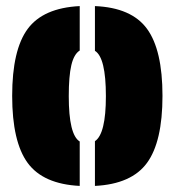

<svg xmlns="http://www.w3.org/2000/svg" viewBox="-20 -602 574 631"><path d="M292 9V-138Q328 -162 328 -286Q328 -413 292 -435V-582Q412 -577 463 -507.5Q514 -438 514 -287Q514 -136 463 -66.5Q412 3 292 9ZM242 -137V9Q122 3 71 -66.5Q20 -136 20 -287Q20 -438 71 -507Q122 -576 242 -582V-436Q223 -424 214.5 -388Q206 -352 206 -286Q206 -159 242 -137Z"/></svg>

Font: Protest Guerrilla
Style: Regular
Weight: 400
Designer: Octavio Pardo
Foundry: Ashler Design
Version: Version 2.005; ttfautohint (v1.8.4.7-5d5b)